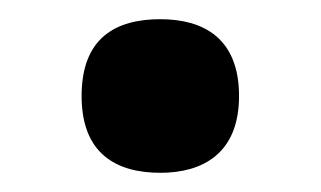

<svg xmlns="http://www.w3.org/2000/svg" viewBox="-20 -455 334 200"><path d="M147 -275C191 -275 229 -295 229 -355C229 -416 191 -435 147 -435C101 -435 65 -416 65 -355C65 -295 101 -275 147 -275Z"/></svg>

Font: Noto Serif Test
Style: Bold
Weight: 700
Version: Version 1.000